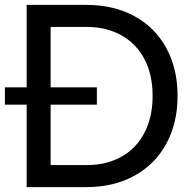

<svg xmlns="http://www.w3.org/2000/svg" viewBox="-26 -765 787 785"><path d="M83 -337H-6V-408H83V-745H327Q439 -745 523.5 -699Q608 -653 654 -568.5Q700 -484 700 -373Q700 -262 654 -177.5Q608 -93 523.5 -46.5Q439 0 327 0H83ZM328 -90Q410 -90 471 -124.5Q532 -159 565 -223Q598 -287 598 -373Q598 -459 565 -522.5Q532 -586 470.5 -620.5Q409 -655 328 -655H181V-408H370V-337H181V-90Z"/></svg>

Font: Evergrow Sans 
Style: Medium
Weight: 500
Foundry: 10Web
Version: Version 1.000